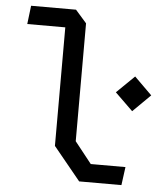

<svg xmlns="http://www.w3.org/2000/svg" viewBox="-54 -812 730 860"><g transform="rotate(5 311.0 -382.5)"><path d="M334 0 212 -149V-682H41L51 -765H253L303 -708V-178L379 -82H535L524 0ZM463 -412 543 -490 622 -412 543 -334Z"/></g></svg>

Font: Moralerspace Krypton JPDOC
Style: Regular
Weight: 400
Version: v0.0.6; ttfautohint (v1.8.4.7-5d5b-dirty) -l 6 -r 45 -G 200 